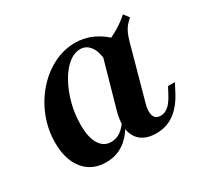

<svg xmlns="http://www.w3.org/2000/svg" viewBox="-102 -564 745 708"><g transform="rotate(-30 271.0 -210.0)"><path d="M166.1 11.3Q106.5 11.3 72.2 -30.6Q37.9 -72.6 37.9 -144.4Q37.9 -200.8 57.7 -251.6Q77.4 -302.4 112.1 -342.3Q146.8 -382.3 191.5 -405.2Q236.3 -428.2 284.7 -428.2Q325 -428.2 360.9 -411.3Q396.8 -394.4 426.6 -362.1L350 -314.5Q347.6 -354.8 331.5 -376.6Q315.3 -398.4 290.3 -398.4Q263.7 -398.4 239.1 -378.2Q214.5 -358.1 195.2 -323.4Q175.8 -288.7 164.1 -245.2Q152.4 -201.6 152.4 -154.8Q152.4 -100.8 170.2 -72.6Q187.9 -44.4 219.4 -44.4Q241.1 -44.4 259.7 -57.3Q278.2 -70.2 294.4 -96.8L300.8 -85.5Q278.2 -37.9 244.4 -13.3Q210.5 11.3 166.1 11.3ZM379.8 11.3Q321.8 11.3 298.4 -27Q275 -65.3 293.5 -133.1L356.5 -356.5Q396.8 -369.4 429.8 -387.5Q462.9 -405.6 491.1 -430.6L508.1 -408.1Q496 -397.6 487.5 -387.1Q479 -376.6 473 -362.9Q466.9 -349.2 461.3 -329L400 -106.5Q390.3 -73.4 397.2 -55.2Q404 -37.1 425.8 -37.1Q437.9 -37.1 449.2 -43.5Q460.5 -50 470.2 -62.1Q479.8 -74.2 487.9 -90.3L503.2 -118.5H532.3L512.9 -81.5Q497.6 -52.4 478.2 -31.9Q458.9 -11.3 434.7 0Q410.5 11.3 379.8 11.3Z"/></g></svg>

Font: Playfair 5pt SemiExpanded Light
Style: Bold Italic
Weight: 700
Italic angle: -15.6°
Version: Version 2.001;gftools[0.9.30]